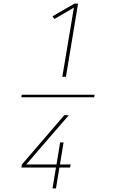

<svg xmlns="http://www.w3.org/2000/svg" viewBox="-20 -870 640 1060"><path d="M324 -446 388 -828 280 -765 270 -780 391 -850H411L344 -446ZM270 170 289 55H98L101 38L335 -234H360L249 -106L125 38H292L312 -84H331L311 38H370L367 55H308L289 170ZM98 -333 100 -347H502L500 -333Z"/></svg>

Font: Iosevka Curly Thin Extended
Style: Italic
Weight: 100
Width: 7
Italic angle: -9°
Monospace: yes
Designer: Belleve Invis
Foundry: Belleve Invis
Version: Version 11.1.0; ttfautohint (v1.8.3)